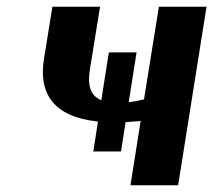

<svg xmlns="http://www.w3.org/2000/svg" viewBox="-20 -548 631 568"><path d="M110 -373C89 -239 175 -186 321 -186C347 -186 372 -188 396 -190L366 0H507L591 -528H450L406 -254C382 -248 359 -244 331 -244C264 -244 234 -268 246 -343L276 -528H135ZM256 -100H338L384 -393H302Z"/></svg>

Font: Aerodynamic
Style: Obl
Weight: 500
Designer: Google
Version: Version 2.000980; 2014